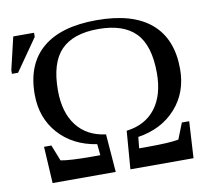

<svg xmlns="http://www.w3.org/2000/svg" viewBox="-104 -747 922 832"><g transform="rotate(-10 357.0 -331.0)"><path d="M372.1 -623Q261.7 -623 208 -567.6Q154.3 -512.2 154.3 -391.1Q154.3 -293.9 199.2 -235.8Q244.1 -177.7 326.7 -167.5L339.8 0H62L52.7 -161.1H85L112.8 -90.8Q151.9 -83 251.5 -83H286.6L281.7 -132.3Q176.8 -148.4 114.5 -218.3Q52.2 -288.1 52.2 -391.1Q52.2 -523.9 133.3 -593Q214.4 -662.1 372.1 -662.1Q529.8 -662.1 610.8 -593Q691.9 -523.9 691.9 -391.1Q691.9 -288.1 629.4 -218.3Q566.9 -148.4 462.4 -132.3L457.5 -83H492.7Q592.3 -83 631.3 -90.8L659.2 -161.1H691.4L682.1 0H404.3L417.5 -167.5Q500.5 -177.7 545.2 -235.8Q589.8 -293.9 589.8 -391.1Q589.8 -512.7 536.1 -567.9Q482.4 -623 372.1 -623ZM-29.3 -496.6V-512.7L4.4 -655.3H95.7V-637.2L-2.4 -496.6Z"/></g></svg>

Font: Tinos
Style: Regular
Weight: 400
Designer: Steve Matteson
Foundry: Monotype Imaging Inc.
Version: Version 1.23